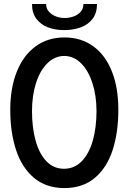

<svg xmlns="http://www.w3.org/2000/svg" viewBox="-20 -921 640 954"><path d="M31 -375Q31 -483.5 63.5 -564.8Q96 -646 156.8 -690.5Q217.5 -735 300 -735Q383 -735 443.2 -691.2Q503.5 -647.5 535.8 -566.5Q568 -485.5 568 -376Q568 -262.5 539.5 -175Q511 -87.5 451 -37Q391 13.5 300 13.5Q209.5 13.5 149.2 -37Q89 -87.5 60 -175Q31 -262.5 31 -375ZM459.5 -369.5Q459.5 -445.5 439.2 -508Q419 -570.5 382.5 -606.8Q346 -643 299.5 -643Q253 -643 216.2 -607.5Q179.5 -572 159.2 -509.2Q139 -446.5 139 -368.5Q139 -287.5 156.8 -222.8Q174.5 -158 210.2 -120.2Q246 -82.5 298 -82.5Q350 -82.5 386.5 -120.2Q423 -158 441.2 -223Q459.5 -288 459.5 -369.5ZM139 -901H209Q209 -878.5 223.2 -862.8Q237.5 -847 258.5 -839.2Q279.5 -831.5 300.5 -831.5Q323.5 -831.5 345 -839Q366.5 -846.5 380.5 -862Q394.5 -877.5 394.5 -901H462Q462 -856.5 440 -827.5Q418 -798.5 381 -785Q344 -771.5 298.5 -771.5Q254 -771.5 218 -785.2Q182 -799 160.5 -828Q139 -857 139 -901Z"/></svg>

Font: JuliaMono Medium
Style: Regular
Weight: 500
Monospace: yes
Designer: cormullion
Foundry: corm
Version: Version 0.054; ttfautohint (v1.8.4)